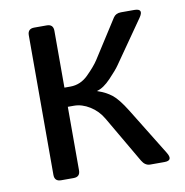

<svg xmlns="http://www.w3.org/2000/svg" viewBox="-64 -574 611 635"><g transform="rotate(-10 241.5 -256.5)"><path d="M91.3 0Q69.3 0 69.3 -22V-490.7Q69.3 -512.7 91.3 -512.7H133.3Q155.3 -512.7 155.3 -490.7V-299.8H175.3Q209.5 -299.8 235.6 -325.7Q261.7 -351.6 274.4 -371.1L356.9 -500Q365.2 -512.7 382.8 -512.7H427.2Q460 -512.7 439.9 -483.9L340.8 -341.8Q331.1 -327.6 306.4 -301.8Q281.7 -275.9 260.3 -270.5V-269.5Q288.1 -260.3 307.6 -245.1Q327.1 -230 353.5 -187.5L451.2 -28.8Q468.8 0 438.5 0H390.6Q373.5 0 362.8 -18.1L271.5 -174.8Q255.4 -202.6 229 -219Q202.6 -235.4 175.8 -235.4H155.3V-22Q155.3 0 133.3 0Z"/></g></svg>

Font: Istok Web
Style: Regular
Weight: 400
Designer: Andrey V. Panov
Foundry: Andrey V. Panov
Version: Version 1.0.2g